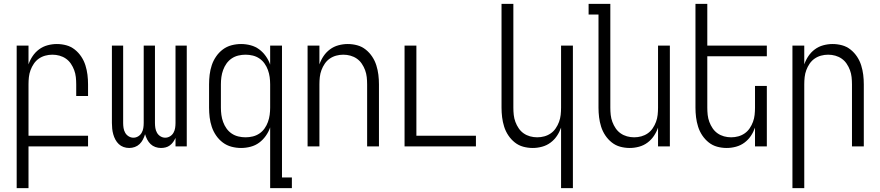

<svg xmlns="http://www.w3.org/2000/svg" viewBox="-20 -755 4540 990"><path d="M66 215V-520H127V-423Q135 -446 148.5 -466Q162 -486 181.5 -500.5Q201 -515 225 -521.5Q249 -528 273 -528Q298 -528 322 -521.5Q346 -515 365.5 -499.5Q385 -484 399 -463Q413 -442 420.5 -418Q428 -394 431 -369.5Q434 -345 434 -320V-260H373V-320Q373 -339 371 -357.5Q369 -376 362.5 -393.5Q356 -411 345.5 -426.5Q335 -442 320 -452.5Q305 -463 287 -468Q269 -473 250 -473Q231 -473 213 -468Q195 -463 180 -452.5Q165 -442 154.5 -426.5Q144 -411 137.5 -393.5Q131 -376 129 -357.5Q127 -339 127 -320V-55H434V0H127V215Z M646 8Q631 8 617 3Q603 -2 592.5 -12Q582 -22 575 -35Q568 -48 564 -62.5Q560 -77 558.5 -91.5Q557 -106 557 -121V-520H615V-121Q615 -108 617 -95Q619 -82 625.5 -70.5Q632 -59 643.5 -52Q655 -45 668 -45Q681 -45 692.5 -52Q704 -59 710.5 -70.5Q717 -82 719 -95Q721 -108 721 -121V-520H779V-121Q779 -108 781 -95Q783 -82 789.5 -70.5Q796 -59 807.5 -52Q819 -45 832 -45Q845 -45 856.5 -52Q868 -59 874.5 -70.5Q881 -82 883 -95Q885 -108 885 -121V-520H943V0H885V-44Q880 -33 873 -23Q866 -13 856 -5.5Q846 2 834 5Q822 8 810 8Q795 8 781 3Q767 -2 756.5 -12Q746 -22 739 -35.5Q732 -49 728 -63Q724 -49 717 -35.5Q710 -22 699.5 -12Q689 -2 675 3Q661 8 646 8Z M1246 -47Q1265 -47 1283.5 -51.5Q1302 -56 1317.5 -66.5Q1333 -77 1344 -92.5Q1355 -108 1361.5 -126Q1368 -144 1370.5 -162.5Q1373 -181 1373 -200V-320Q1373 -339 1370.5 -357.5Q1368 -376 1361.5 -394Q1355 -412 1344 -427.5Q1333 -443 1317.5 -453.5Q1302 -464 1283.5 -468.5Q1265 -473 1246 -473Q1227 -473 1208.5 -468.5Q1190 -464 1174.5 -453.5Q1159 -443 1148 -427.5Q1137 -412 1130.5 -394Q1124 -376 1121.5 -357.5Q1119 -339 1119 -320V-200Q1119 -181 1121.5 -162.5Q1124 -144 1130.5 -126Q1137 -108 1148 -92.5Q1159 -77 1174.5 -66.5Q1190 -56 1208.5 -51.5Q1227 -47 1246 -47ZM1373 215V-98Q1365 -75 1350.5 -54.5Q1336 -34 1316.5 -19.5Q1297 -5 1272.5 1.5Q1248 8 1223 8Q1198 8 1173.5 1.5Q1149 -5 1129 -20Q1109 -35 1094.5 -56Q1080 -77 1072 -101Q1064 -125 1061 -150Q1058 -175 1058 -200V-320Q1058 -345 1061 -370Q1064 -395 1072 -419Q1080 -443 1094.5 -464Q1109 -485 1129 -500Q1149 -515 1173.5 -521.5Q1198 -528 1223 -528Q1248 -528 1272.5 -521.5Q1297 -515 1316.5 -500.5Q1336 -486 1350.5 -465.5Q1365 -445 1373 -422V-520H1434V160H1485V215Z M1566 0V-520H1627V-423Q1635 -446 1648.5 -466Q1662 -486 1681.5 -500.5Q1701 -515 1725 -521.5Q1749 -528 1773 -528Q1798 -528 1822 -521.5Q1846 -515 1865.5 -499.5Q1885 -484 1899 -463Q1913 -442 1920.5 -418Q1928 -394 1931 -369.5Q1934 -345 1934 -320V0H1873V-320Q1873 -339 1871 -357.5Q1869 -376 1862.5 -393.5Q1856 -411 1845.5 -426.5Q1835 -442 1820 -452.5Q1805 -463 1787 -468Q1769 -473 1750 -473Q1731 -473 1713 -468Q1695 -463 1680 -452.5Q1665 -442 1654.5 -426.5Q1644 -411 1637.5 -393.5Q1631 -376 1629 -357.5Q1627 -339 1627 -320V0Z M2066 0V-520H2127V-55H2434V0Z M2873 215V-97Q2865 -74 2851.5 -54Q2838 -34 2818.5 -19.5Q2799 -5 2775 1.5Q2751 8 2727 8Q2702 8 2678 1.5Q2654 -5 2634.5 -20.5Q2615 -36 2601 -57Q2587 -78 2579.5 -102Q2572 -126 2569 -150.5Q2566 -175 2566 -200V-735H2627V-200Q2627 -181 2629 -162.5Q2631 -144 2637.5 -126.5Q2644 -109 2654.5 -93.5Q2665 -78 2680 -67.5Q2695 -57 2713 -52Q2731 -47 2750 -47Q2769 -47 2787 -52Q2805 -57 2820 -67.5Q2835 -78 2845.5 -93.5Q2856 -109 2862.5 -126.5Q2869 -144 2871 -162.5Q2873 -181 2873 -200V-520H2934V215Z M3227 8Q3202 8 3178 1.5Q3154 -5 3134.5 -20.5Q3115 -36 3101 -57Q3087 -78 3079.5 -102Q3072 -126 3069 -150.5Q3066 -175 3066 -200V-680H3015V-735H3127V-200Q3127 -181 3129 -162.5Q3131 -144 3137.5 -126.5Q3144 -109 3154.5 -93.5Q3165 -78 3180 -67.5Q3195 -57 3213 -52Q3231 -47 3250 -47Q3269 -47 3287 -52Q3305 -57 3320 -67.5Q3335 -78 3345.5 -93.5Q3356 -109 3362.5 -126.5Q3369 -144 3371 -162.5Q3373 -181 3373 -200V-520H3434V0H3373V-97Q3365 -74 3351.5 -54Q3338 -34 3318.5 -19.5Q3299 -5 3275 1.5Q3251 8 3227 8Z M3727 8Q3702 8 3678 1.5Q3654 -5 3634.5 -20.5Q3615 -36 3601 -57Q3587 -78 3579.5 -102Q3572 -126 3569 -150.5Q3566 -175 3566 -200V-735H3627V-520H3934V-465H3627V-200Q3627 -181 3629 -162.5Q3631 -144 3637.5 -126.5Q3644 -109 3654.5 -93.5Q3665 -78 3680 -67.5Q3695 -57 3713 -52Q3731 -47 3750 -47Q3769 -47 3787 -52Q3805 -57 3820 -67.5Q3835 -78 3845.5 -93.5Q3856 -109 3862.5 -126.5Q3869 -144 3871 -162.5Q3873 -181 3873 -200V-312H3934V0H3873V-97Q3865 -74 3851.5 -54Q3838 -34 3818.5 -19.5Q3799 -5 3775 1.5Q3751 8 3727 8Z M4066 215V-520H4127V-423Q4135 -446 4148.5 -466Q4162 -486 4181.5 -500.5Q4201 -515 4225 -521.5Q4249 -528 4273 -528Q4298 -528 4322 -521.5Q4346 -515 4365.5 -499.5Q4385 -484 4399 -463Q4413 -442 4420.5 -418Q4428 -394 4431 -369.5Q4434 -345 4434 -320V0H4373V-320Q4373 -339 4371 -357.5Q4369 -376 4362.5 -393.5Q4356 -411 4345.5 -426.5Q4335 -442 4320 -452.5Q4305 -463 4287 -468Q4269 -473 4250 -473Q4231 -473 4213 -468Q4195 -463 4180 -452.5Q4165 -442 4154.5 -426.5Q4144 -411 4137.5 -393.5Q4131 -376 4129 -357.5Q4127 -339 4127 -320V215Z"/></svg>

Font: Iosevka Fixed SS04 Light
Style: Regular
Weight: 300
Monospace: yes
Designer: Belleve Invis
Foundry: Belleve Invis
Version: Version 32.5.0